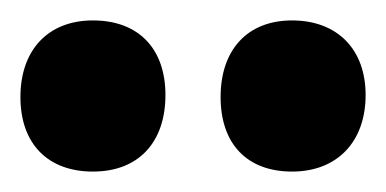

<svg xmlns="http://www.w3.org/2000/svg" viewBox="-188 -779 378 188"><path d="M-26 -686C-26 -731 -52 -759 -97 -759C-141 -759 -168 -730 -168 -684C-168 -638 -141 -611 -97 -611C-52 -611 -26 -640 -26 -686ZM170 -686C170 -731 142 -759 98 -759C54 -759 28 -730 28 -684C28 -638 54 -611 98 -611C142 -611 170 -640 170 -686Z"/></svg>

Font: FilmFarsi_V5 Display
Style: Regular
Weight: 400
Designer: Borna Izadpanah
Foundry: Borna Izadpanah
Version: Version 1.000;PS 001.000;hotconv 1.0.88;makeotf.lib2.5.64775